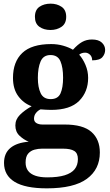

<svg xmlns="http://www.w3.org/2000/svg" viewBox="-20 -790 600 1050"><path d="M236 240Q118 240 60 204.5Q2 169 2 101Q2 48 37 19Q72 -10 137 -15Q110 -26 87 -47.5Q64 -69 64 -104Q64 -137 89 -162Q114 -187 153 -209Q109 -225 80 -264Q51 -303 51 -364Q51 -452 102 -500.5Q153 -549 260 -549Q295 -549 326 -540Q357 -531 379 -518Q405 -547 429 -560.5Q453 -574 483 -574Q519 -574 537 -557Q555 -540 555 -517Q555 -495 540 -477.5Q525 -460 484 -460Q484 -480 472 -491Q460 -502 446 -502Q426 -502 413 -491Q433 -469 447.5 -435Q462 -401 462 -364Q462 -288 413 -238.5Q364 -189 260 -189Q249 -189 230 -190Q211 -191 202 -192Q188 -186 177 -172.5Q166 -159 166 -141Q166 -125 179 -117Q192 -109 213 -109H334Q434 -109 480 -68.5Q526 -28 526 44Q526 136 455 188Q384 240 236 240ZM238 180Q297 180 334 168.5Q371 157 388.5 135Q406 113 406 80Q406 48 386 35.5Q366 23 325 23H209Q189 23 168.5 28.5Q148 34 134 50Q120 66 120 99Q120 126 133.5 144Q147 162 173.5 171Q200 180 238 180ZM257 -248Q297 -248 311 -279.5Q325 -311 325 -365Q325 -421 310.5 -455Q296 -489 256 -489Q217 -489 202 -454Q187 -419 187 -364Q187 -312 202.5 -280Q218 -248 257 -248ZM256 -626Q220 -626 195.5 -643.5Q171 -661 171 -698Q171 -736 196 -753Q221 -770 257 -770Q291 -770 316.5 -753Q342 -736 342 -698Q342 -661 316.5 -643.5Q291 -626 256 -626Z"/></svg>

Font: Noto Serif Vithkuqi
Style: Bold
Weight: 700
Version: Version 1.005